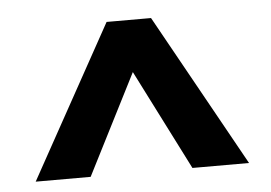

<svg xmlns="http://www.w3.org/2000/svg" viewBox="-36 -926 616 436"><g transform="rotate(-5 272.0 -707.5)"><path d="M29 -534 221 -881.3H322.3L515.3 -534H386.3L237 -828.7H304L154.3 -534Z"/></g></svg>

Font: Bitter Thin
Style: Regular
Weight: 100
Designer: Sol Matas, and Bitter project Authors
Foundry: Sol Matas
Version: Version 2.002